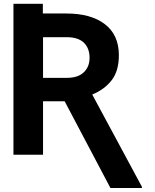

<svg xmlns="http://www.w3.org/2000/svg" viewBox="-20 -797 800 989"><path d="M548.8 171.4 313 -275.4H201.7V0H49.3V-777.3H200.7V-727.5H322.3Q448.2 -727.5 520.3 -672.4Q592.3 -617.2 592.3 -512.7Q592.3 -431.6 555.2 -383.8Q518.1 -335.9 455.1 -310.1L710.9 165V171.4ZM201.7 -396H322.3Q380.9 -395.5 411.1 -424.1Q441.4 -452.6 441.4 -499.5Q441.4 -548.3 412.1 -576.9Q382.8 -605.5 322.3 -605.5H201.7Z"/></svg>

Font: Inter
Style: Bold
Weight: 700
Designer: Rasmus Andersson
Foundry: rsms
Version: Version 4.001;git-9221beed3